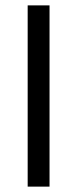

<svg xmlns="http://www.w3.org/2000/svg" viewBox="-20 -694 287 714"><path d="M82.9 0V-674H164.2V0Z"/></svg>

Font: Hind Variable Light
Style: Regular
Weight: 300
Designer: Manushi Parikh, Satya Rajpurohit
Foundry: Indian Type Foundry
Version: Version 3.000